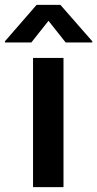

<svg xmlns="http://www.w3.org/2000/svg" viewBox="-76 -768 398 788"><path d="M59.6 -530.3H184.6V0H59.6ZM123 -682.6 52.7 -593.8H-55.7V-598.6L74.2 -748H171.9L302.7 -598.6V-593.8H193.4Z"/></svg>

Font: Pretendard SemiBold
Style: Regular
Weight: 600
Designer: Base glyphs from Inter by Rasmus Andersson; Hangeul glyphs from Noto Sans CJK(Source Han Sans) by Jang Soo-young and Kan
Foundry: Kil Hyung-jin
Version: Version 1.309